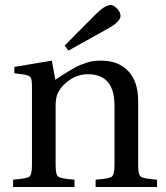

<svg xmlns="http://www.w3.org/2000/svg" viewBox="-20 -743 659 763"><path d="M32 0V-29Q86 -33 96.5 -41Q107 -49 107 -87V-402Q107 -428 101 -436Q95 -444 75 -447L37 -452V-477L186 -502L200 -426Q204 -429 225 -442.5Q246 -456 251 -459Q256 -462 273.5 -472Q291 -482 299.5 -485Q308 -488 323.5 -493.5Q339 -499 353 -500.5Q367 -502 382 -502Q451 -502 490 -460Q529 -418 529 -343V-87Q529 -49 539.5 -41Q550 -33 604 -29V0H360V-29Q414 -33 424.5 -41Q435 -49 435 -87V-323Q435 -448 330 -448Q292 -448 260 -427.5Q228 -407 211 -376Q201 -356 201 -321V-87Q201 -49 211.5 -41Q222 -33 276 -29V0ZM237 -562 356 -682Q396 -723 420 -723Q432 -723 445.5 -708.5Q459 -694 459 -680Q459 -656 403 -626L252 -542Z"/></svg>

Font: Heuristica
Style: Regular
Weight: 400
Version: Version 1.0.1 ; ttfautohint (v1.4.1)